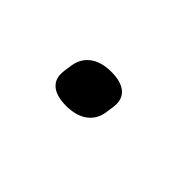

<svg xmlns="http://www.w3.org/2000/svg" viewBox="-3 -381 607 607"><g transform="rotate(45 300.0 -78.0)"><path d="M255.7 11C321.4 11 352.6 -22 359.4 -61.8C362.6 -82 364.7 -96.6 364.7 -106.5C364.7 -139.6 341.3 -166.5 281.6 -166.5C215.9 -166.5 184.7 -133.5 177.9 -93C174.7 -73.5 172.6 -58.6 172.6 -48.7C172.6 -15.6 196 11 255.7 11Z"/></g></svg>

Font: Margiela Mono Italic SmBold It
Style: Regular
Weight: 600
Designer: Mike Abbink, Paul van der Laan, Pieter van Rosmalen
Foundry: Bold Monday
Version: Version 2.003 2021